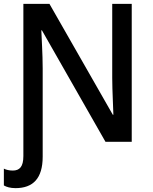

<svg xmlns="http://www.w3.org/2000/svg" viewBox="-33 -734 790 994"><path d="M47 240C137 240 188 191 188 77V-380C188 -453 182 -544 181 -577H184L513 0H649V-714H548V-330C548 -265 554 -162 554 -140H551L223 -714H88V74C88 130 68 149 33 149C15 149 -2 145 -13 139V226C0 234 21 240 47 240Z"/></svg>

Font: Noto Sans Thai Medium
Style: Regular
Weight: 500
Designer: Monotype Design Team
Foundry: Monotype Imaging Inc.
Version: Version 1.901